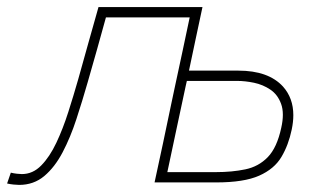

<svg xmlns="http://www.w3.org/2000/svg" viewBox="-59 -514 906 541"><path d="M-5 7Q-11.5 7 -21 6Q-30.5 5 -39 3L-28.5 -27.5Q-20.5 -25.5 -11.5 -24.5Q-2.5 -23.5 2.5 -23.5Q33.5 -23.5 57.2 -47.8Q81 -72 99.8 -111.8Q118.5 -151.5 133.5 -198.5Q148.5 -245.5 161.5 -291Q175.5 -341.5 190 -393Q204.5 -444 218.5 -494H511.5Q501.5 -448 492.5 -405Q483.5 -362 473.5 -315H612.5Q697.5 -315 738.5 -270Q767.5 -237.5 767.5 -189.5Q767.5 -170.5 763 -149Q754 -105.5 734 -71.8Q714 -38 671.2 -19Q628.5 0 550 0H376.5Q388.5 -56.5 400 -109Q411 -161 423.5 -221L434 -270.5Q445.5 -324 455.5 -370.5Q465 -417 475.5 -465H239.5L214.5 -375Q202 -330 188 -282Q173 -229.5 156.2 -178.2Q139.5 -127 117.5 -85Q95.5 -43 65.8 -18Q36 7 -5 7ZM412.5 -29H549Q595 -29 632.2 -36.8Q669.5 -44.5 695.5 -71.2Q721.5 -98 733.5 -154Q738 -174 738 -190.5Q738 -208 733 -221.5Q723.5 -247.5 702.8 -261.5Q682 -275.5 656.8 -280.8Q631.5 -286 609.5 -286H467.5L464 -270.5Q450 -205.5 437.8 -148Q425.5 -90.5 412.5 -29Z"/></svg>

Font: Heraclito Thin
Style: Italic
Weight: 100
Italic angle: -12°
Designer: Kostas Bartsokas (font) & Cristiano Sobral (main changes)
Foundry: Kostas Bartsokas (font) & Cristiano Sobral (main changes)
Version: Version 1.00;July 8, 2020;FontCreator 13.0.0.2655 64-bit